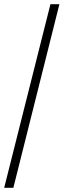

<svg xmlns="http://www.w3.org/2000/svg" viewBox="-20 -780 305 921"><path d="M0 121 222 -760H265L44 121Z"/></svg>

Font: Noto Serif SemiCondensed Light
Style: Regular
Weight: 300
Width: 4
Designer: Monotype Design Team
Foundry: Monotype Imaging Inc.
Version: Version 2.013